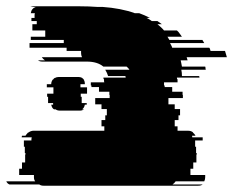

<svg xmlns="http://www.w3.org/2000/svg" viewBox="-49 -591 742 611"><path d="M604 -379Q605 -377 605 -374Q605 -371 606 -369H528Q529 -365 529.5 -359.5Q530 -354 530 -349H585Q585 -346 586 -344H514Q514 -341 515 -339H516V-329H473V-319H475V-314H499V-299H532V-289H533V-279H487V-259H507V-244H524V-224H519V-209H507V-189H516V-175H549Q560 -175 566 -169H565Q567 -167 569.5 -164.5Q572 -162 573 -159H562Q562 -158 562.5 -157Q563 -156 563 -154H596V-144H572V-124H575V-104H577V-99H576V-74H566V-54H557V-34H604V-27Q604 -20 601 -14H510Q508 -11 505.5 -8.5Q503 -6 500 -4H596Q591 0 581 0H90Q81 0 76 -4H-19Q-26 -7 -29 -14H63Q59 -19 59 -27V-34H12V-54H21V-74H31V-99H32V-104H30V-124H27V-144H51V-148Q51 -150 51.5 -151.5Q52 -153 52 -154H20Q20 -156 20.5 -157Q21 -158 21 -159H32Q34 -162 36 -164.5Q38 -167 40 -169H41Q49 -175 58 -175H283V-189H274V-209H286V-224H291V-244H274V-259H254V-279H300V-289H299V-299H266V-314H242V-319H240V-329H283Q282 -331 282 -334Q282 -337 282 -339H281Q280 -341 280 -344H351Q351 -346 350.5 -347Q350 -348 350 -349H295Q292 -359 286 -369H363Q360 -374 354 -379H280Q261 -395 227 -395H86Q77 -395 72 -399H94Q91 -401 88.5 -403.5Q86 -406 84 -409H212Q209 -415 209 -422V-429H163V-439H45V-454H154V-464H49V-474H95V-494H54V-514H68V-524H51V-534H61V-544Q61 -546 61.5 -547Q62 -548 62 -549H49Q51 -564 65 -569H48Q54 -571 58 -571H204Q219 -571 233 -570.5Q247 -570 260 -569H277Q306 -567 332 -562Q358 -557 380 -549H394Q411 -543 428 -534H417Q422 -532 426 -529.5Q430 -527 434 -524H452Q458 -520 466 -514H452Q457 -510 463 -504.5Q469 -499 473 -494H514Q519 -490 522.5 -484.5Q526 -479 530 -474H484L490 -464H595L601 -454H492Q494 -450 496 -446.5Q498 -443 499 -439H617Q619 -437 619.5 -434Q620 -431 621 -429H667L673 -409H545L548 -399H526Q527 -395 528 -389.5Q529 -384 530 -379ZM228 -293H208V-283H211V-263H227V-258H221Q219 -247 212 -243H218Q213 -239 205 -239H142Q133 -239 128 -243H123Q116 -247 114 -258H120V-263H104V-283H101V-293H121V-313H100V-323H114V-324Q114 -331 119 -338H120Q122 -341 125 -343H126Q131 -346 138 -346H201Q207 -346 213 -343H212Q214 -342 218 -338H217Q221 -333 221 -324V-323H207V-313H228Z"/></svg>

Font: Rubik Glitch
Style: Regular
Weight: 400
Designer: Hubert and Fischer, NaN
Foundry: Hubert and Fischer, NaN
Version: Version 2.200